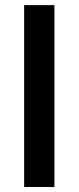

<svg xmlns="http://www.w3.org/2000/svg" viewBox="-20 -745 313 765"><path d="M196.8 -724.6V0H76.2V-724.6Z"/></svg>

Font: Arimo SemiBold
Style: Regular
Weight: 600
Designer: Steve Matteson
Foundry: Monotype Imaging Inc.
Version: Version 1.33